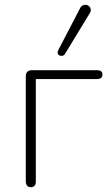

<svg xmlns="http://www.w3.org/2000/svg" viewBox="-20 -778 455 804"><path d="M109 6Q99 6 93.5 -0.5Q88 -7 88 -19V-459Q88 -471 94.5 -477.5Q101 -484 113 -484H387Q398 -484 403.5 -479.5Q409 -475 409 -466Q409 -457 403.5 -452Q398 -447 387 -447H130V-19Q130 6 109 6ZM252 -552Q248 -546 242 -544.5Q236 -543 230 -545.5Q224 -548 222 -554Q220 -560 224 -568L315 -743Q320 -753 327.5 -756Q335 -759 342 -757.5Q349 -756 354 -751Q359 -746 360 -738.5Q361 -731 356 -723Z"/></svg>

Font: Nunito ExtraLight
Style: Regular
Weight: 200
Designer: Vernon Adams
Foundry: Vernon Adams
Version: Version 3.602